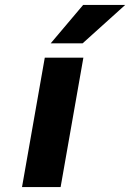

<svg xmlns="http://www.w3.org/2000/svg" viewBox="-20 -756 526 776"><path d="M185 -581 316 -736H486L314 -581ZM69 0 161 -523H317L225 0Z"/></svg>

Font: Tomorrow SemiBold
Style: Italic
Weight: 600
Italic angle: -10°
Designer: Tony de Marco, Monica Rizzolli
Foundry: Just in Type
Version: Version 2.002